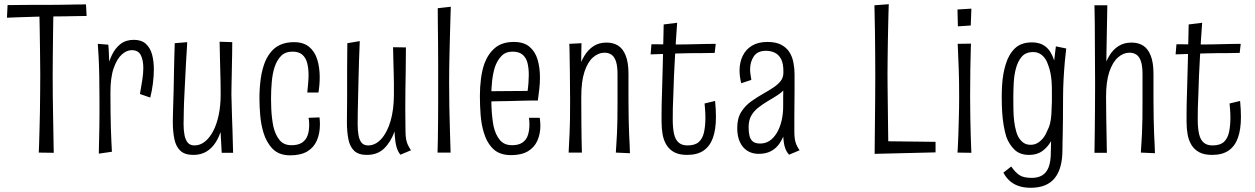

<svg xmlns="http://www.w3.org/2000/svg" viewBox="-20 -725 5956 911"><path d="M164 -1Q165 -11 165.5 -40Q166 -69 167.5 -109.5Q169 -150 169.5 -196Q170 -242 170.5 -288Q171 -334 171 -371Q171 -422 170 -477.5Q169 -533 168.5 -581Q168 -629 167 -659.5Q166 -690 166 -690L234 -688Q234 -688 233.5 -669.5Q233 -651 232.5 -618.5Q232 -586 231.5 -544.5Q231 -503 230.5 -456.5Q230 -410 230 -365Q230 -319 230.5 -268.5Q231 -218 232 -170.5Q233 -123 233.5 -84Q234 -45 234.5 -22.5Q235 0 235 0ZM13 -641 16 -701Q16 -701 35.5 -701Q55 -701 83 -701.5Q111 -702 139 -702Q167 -702 185 -702Q200 -702 224.5 -702Q249 -702 277.5 -702.5Q306 -703 331 -703.5Q356 -704 372 -704Q388 -704 388 -704L391 -649Q391 -649 376 -649Q361 -649 338 -648.5Q315 -648 288 -647.5Q261 -647 237 -647Q213 -647 198 -647Q183 -647 160 -646Q137 -645 112 -644.5Q87 -644 64.5 -643Q42 -642 27.5 -641.5Q13 -641 13 -641Z M644 -279Q650 -313 655 -344.5Q660 -376 660 -402Q660 -440 648 -463.5Q636 -487 605 -487Q581 -487 558 -466.5Q535 -446 519.5 -402Q504 -358 504 -286L470 -247Q471 -276 474 -314.5Q477 -353 486 -391.5Q495 -430 510.5 -463Q526 -496 551.5 -516Q577 -536 615 -536Q651 -536 672 -517Q693 -498 701.5 -466.5Q710 -435 710 -396Q710 -364 705.5 -329Q701 -294 693 -262ZM449 4Q449 -12 449.5 -32.5Q450 -53 450.5 -76.5Q451 -100 451.5 -127Q452 -154 452 -184Q452 -214 452 -247Q452 -311 451 -363Q450 -415 448 -454Q446 -493 444 -517L494 -513Q496 -492 497 -461Q498 -430 500 -387Q502 -344 504 -286Q504 -238 504.5 -196Q505 -154 506 -118Q507 -82 508.5 -53.5Q510 -25 511 -5Z M897 10Q857 10 836 -9.5Q815 -29 807.5 -64.5Q800 -100 800 -146Q800 -156 800.5 -179Q801 -202 802 -234Q803 -266 804 -301Q805 -344 805.5 -382Q806 -420 807 -450Q808 -480 808.5 -498.5Q809 -517 809 -520L868 -525Q868 -509 866 -483.5Q864 -458 862.5 -426Q861 -394 859 -357Q857 -320 855 -277Q854 -255 853 -234Q852 -213 852 -194.5Q852 -176 851.5 -161.5Q851 -147 851 -136Q851 -107 855.5 -84Q860 -61 871 -48Q882 -35 903 -35Q929 -35 951.5 -52.5Q974 -70 991 -102Q1008 -134 1017.5 -178.5Q1027 -223 1027 -277L1052 -287Q1052 -240 1047 -196Q1042 -152 1031.5 -114.5Q1021 -77 1003 -49Q985 -21 959 -5.5Q933 10 897 10ZM1032 0 1026 -109Q1027 -151 1027 -193Q1027 -235 1027 -277Q1027 -306 1026.5 -335.5Q1026 -365 1025 -395Q1024 -425 1023.5 -457.5Q1023 -490 1022 -527L1082 -525Q1082 -500 1081.5 -473Q1081 -446 1080.5 -419Q1080 -392 1079.5 -366.5Q1079 -341 1078.5 -317.5Q1078 -294 1078 -276Q1079 -248 1079.5 -220.5Q1080 -193 1081 -165.5Q1082 -138 1083 -110.5Q1084 -83 1084.5 -55.5Q1085 -28 1086 0Z M1357 12Q1304 12 1274 -18.5Q1244 -49 1230 -96Q1219 -132 1215 -174.5Q1211 -217 1211 -259Q1211 -309 1217.5 -354Q1224 -399 1239 -435Q1251 -462 1269 -482.5Q1287 -503 1313.5 -514Q1340 -525 1375 -525Q1420 -525 1447 -502.5Q1474 -480 1485.5 -442Q1497 -404 1497 -359Q1497 -341 1495.5 -322.5Q1494 -304 1491 -286H1438Q1440 -308 1442 -329Q1444 -350 1444 -369Q1444 -401 1437.5 -426Q1431 -451 1414.5 -465.5Q1398 -480 1368 -480Q1334 -480 1314 -460Q1294 -440 1283 -407Q1273 -376 1269.5 -336.5Q1266 -297 1266 -257Q1266 -234 1267 -211Q1268 -188 1270.5 -166.5Q1273 -145 1277 -125Q1286 -86 1306 -61Q1326 -36 1363 -36Q1395 -36 1413.5 -48.5Q1432 -61 1439.5 -82.5Q1447 -104 1447 -131Q1447 -139 1446.5 -148Q1446 -157 1444 -166L1496 -168Q1497 -159 1497.5 -151Q1498 -143 1498 -135Q1498 -92 1483.5 -58.5Q1469 -25 1438 -6.5Q1407 12 1357 12Z M1721 10Q1681 10 1660.5 -9.5Q1640 -29 1633 -64.5Q1626 -100 1626 -146Q1626 -169 1626.5 -198.5Q1627 -228 1627 -260.5Q1627 -293 1627 -326.5Q1627 -360 1627 -394Q1627 -428 1627.5 -460Q1628 -492 1628 -520L1687 -530Q1685 -485 1683.5 -437.5Q1682 -390 1681 -345Q1680 -300 1679 -260.5Q1678 -221 1677.5 -189Q1677 -157 1677 -136Q1677 -107 1681 -84Q1685 -61 1695.5 -48Q1706 -35 1727 -35Q1761 -35 1789 -65.5Q1817 -96 1833 -150.5Q1849 -205 1849 -277Q1849 -306 1849 -331Q1849 -356 1848 -381.5Q1847 -407 1846.5 -435.5Q1846 -464 1845 -501L1906 -500Q1906 -437 1905 -387Q1904 -337 1903.5 -292.5Q1903 -248 1903 -202.5Q1903 -157 1904 -103Q1904 -80 1907 -64Q1910 -48 1916 -36Q1922 -24 1930 -12L1880 9Q1867 -6 1860.5 -31Q1854 -56 1852 -101Q1834 -51 1802.5 -20.5Q1771 10 1721 10Z M2056 -1Q2057 -24 2057.5 -61Q2058 -98 2058.5 -143Q2059 -188 2059 -237Q2059 -286 2059 -333Q2059 -372 2059 -419.5Q2059 -467 2058.5 -515Q2058 -563 2057.5 -607.5Q2057 -652 2057 -686L2119 -693Q2118 -665 2117 -630.5Q2116 -596 2115 -557.5Q2114 -519 2113 -479.5Q2112 -440 2111.5 -402.5Q2111 -365 2111 -333Q2111 -281 2112 -219Q2113 -157 2115 -99.5Q2117 -42 2118 -1Z M2405 11Q2350 11 2319.5 -19Q2289 -49 2275 -98Q2264 -135 2260.5 -179Q2257 -223 2257 -270Q2257 -312 2262 -351Q2267 -390 2278 -422Q2295 -469 2328.5 -497.5Q2362 -526 2418 -526Q2465 -526 2492 -503.5Q2519 -481 2530.5 -443Q2542 -405 2542 -357Q2542 -331 2539 -303.5Q2536 -276 2532 -248L2483 -291Q2486 -312 2487.5 -332.5Q2489 -353 2489 -370Q2489 -403 2482.5 -427.5Q2476 -452 2459 -466Q2442 -480 2412 -480Q2379 -480 2359 -459Q2339 -438 2328 -406Q2319 -377 2315 -341Q2311 -305 2311 -269Q2311 -244 2312 -218.5Q2313 -193 2315.5 -170Q2318 -147 2322 -126Q2331 -86 2351.5 -61Q2372 -36 2410 -36Q2441 -36 2459.5 -49Q2478 -62 2485 -84.5Q2492 -107 2492 -133Q2492 -141 2491.5 -149.5Q2491 -158 2490 -166H2541Q2542 -157 2543 -148Q2544 -139 2544 -130Q2544 -89 2529.5 -57Q2515 -25 2484.5 -7Q2454 11 2405 11ZM2280 -242 2279 -292 2532 -294V-248Q2521 -248 2500 -248Q2479 -248 2452 -247Q2425 -246 2394.5 -245.5Q2364 -245 2334.5 -244.5Q2305 -244 2280 -242Z M2969 2 2902 -1Q2903 -18 2904.5 -41Q2906 -64 2907.5 -93Q2909 -122 2909.5 -159Q2910 -196 2910 -240Q2910 -260 2910 -282.5Q2910 -305 2910 -328Q2910 -351 2910 -373Q2910 -410 2903 -432.5Q2896 -455 2882 -465Q2868 -475 2848 -475Q2819 -475 2793.5 -452.5Q2768 -430 2753 -384Q2738 -338 2738 -265L2705 -230Q2705 -271 2709.5 -312.5Q2714 -354 2724 -391.5Q2734 -429 2752 -459Q2770 -489 2796 -506Q2822 -523 2858 -523Q2890 -523 2913 -508.5Q2936 -494 2949 -461Q2962 -428 2962 -375Q2962 -342 2962 -323.5Q2962 -305 2962 -289Q2962 -273 2962 -245Q2962 -195 2963 -157Q2964 -119 2965 -90.5Q2966 -62 2967.5 -39.5Q2969 -17 2969 2ZM2678 -1Q2679 -21 2680 -42.5Q2681 -64 2682.5 -92Q2684 -120 2684.5 -157Q2685 -194 2685 -247Q2685 -318 2684 -377.5Q2683 -437 2682.5 -474.5Q2682 -512 2681 -517L2739 -520Q2739 -500 2738 -461.5Q2737 -423 2737 -373Q2737 -323 2738 -265Q2738 -192 2738.5 -143Q2739 -94 2739.5 -61Q2740 -28 2741 -1Z M3240 10Q3203 10 3179.5 -2.5Q3156 -15 3142.5 -37Q3129 -59 3124 -87Q3119 -115 3119 -147Q3119 -164 3119 -185.5Q3119 -207 3119.5 -232Q3120 -257 3121 -283Q3122 -319 3123 -356Q3124 -393 3125 -429Q3126 -465 3126.5 -498Q3127 -531 3128 -559.5Q3129 -588 3129 -609L3193 -617Q3190 -579 3187.5 -538Q3185 -497 3182.5 -453.5Q3180 -410 3178 -366.5Q3176 -323 3175 -280Q3173 -243 3172.5 -212Q3172 -181 3172 -158Q3172 -118 3178 -90.5Q3184 -63 3199.5 -49Q3215 -35 3242 -35Q3278 -35 3296 -51.5Q3314 -68 3320.5 -98Q3327 -128 3327 -168Q3327 -178 3326.5 -188.5Q3326 -199 3325 -210.5Q3324 -222 3323 -234L3373 -246Q3375 -226 3376 -207Q3377 -188 3377 -170Q3377 -112 3363 -72Q3349 -32 3319 -11Q3289 10 3240 10ZM3067 -467 3071 -515Q3073 -515 3090 -515Q3107 -515 3130 -514.5Q3153 -514 3174 -514Q3195 -514 3205 -514Q3221 -514 3242.5 -514.5Q3264 -515 3288 -515.5Q3312 -516 3335 -516.5Q3358 -517 3376 -517L3371 -474Q3360 -474 3344.5 -473.5Q3329 -473 3312.5 -473Q3296 -473 3279 -473Q3262 -473 3247 -472.5Q3232 -472 3221 -472Q3197 -472 3167.5 -470.5Q3138 -469 3112 -468.5Q3086 -468 3067 -467Z M3724 9Q3713 -3 3707 -18Q3701 -33 3698.5 -53Q3696 -73 3695.5 -97.5Q3695 -122 3695.5 -153Q3696 -184 3696 -221Q3696 -241 3696 -261Q3696 -281 3696.5 -300.5Q3697 -320 3697 -340Q3697 -360 3697 -380Q3698 -422 3686.5 -444Q3675 -466 3656 -475Q3637 -484 3615 -484Q3574 -484 3556.5 -457.5Q3539 -431 3539 -395Q3539 -384 3541 -371.5Q3543 -359 3545 -346L3497 -330Q3493 -346 3491 -361Q3489 -376 3489 -390Q3489 -429 3504 -460Q3519 -491 3548.5 -508.5Q3578 -526 3621 -526Q3661 -526 3686 -513Q3711 -500 3725 -478.5Q3739 -457 3744.5 -429Q3750 -401 3750 -373Q3750 -331 3750 -298.5Q3750 -266 3749.5 -236.5Q3749 -207 3749 -174.5Q3749 -142 3749 -102Q3749 -68 3755 -49Q3761 -30 3774 -12ZM3580 5Q3549 5 3526 -9.5Q3503 -24 3490.5 -51.5Q3478 -79 3478 -117Q3478 -164 3497 -194Q3516 -224 3545 -244.5Q3574 -265 3604 -282Q3629 -296 3650 -310Q3671 -324 3684 -340.5Q3697 -357 3697 -380L3727 -371Q3727 -337 3711.5 -314Q3696 -291 3671.5 -275Q3647 -259 3621 -244Q3598 -230 3577.5 -214Q3557 -198 3544.5 -176Q3532 -154 3532 -121Q3532 -97 3536.5 -79.5Q3541 -62 3553 -53Q3565 -44 3587 -44Q3612 -44 3631.5 -57Q3651 -70 3665.5 -94Q3680 -118 3688 -150.5Q3696 -183 3696 -221L3725 -276Q3725 -225 3720.5 -182Q3716 -139 3706 -104.5Q3696 -70 3679.5 -45.5Q3663 -21 3638.5 -8Q3614 5 3580 5Z M4130 5Q4130 -18 4130.5 -59Q4131 -100 4131.5 -152.5Q4132 -205 4132.5 -261.5Q4133 -318 4133 -371Q4133 -424 4132.5 -476Q4132 -528 4131.5 -573Q4131 -618 4130 -651.5Q4129 -685 4129 -700L4197 -705Q4196 -688 4195.5 -658Q4195 -628 4194 -591Q4193 -554 4192.5 -514.5Q4192 -475 4191.5 -438Q4191 -401 4191 -372Q4191 -343 4191.5 -304Q4192 -265 4192.5 -222Q4193 -179 4193.5 -137Q4194 -95 4194.5 -60.5Q4195 -26 4195 -4ZM4130 5 4171 -55 4419 -52V-2Z M4589 0 4523 -1Q4523 -1 4524.5 -22Q4526 -43 4527 -79.5Q4528 -116 4529.5 -164Q4531 -212 4531 -267Q4531 -340 4529 -396.5Q4527 -453 4525.5 -485Q4524 -517 4524 -517L4587 -518Q4587 -518 4586 -485Q4585 -452 4584 -395Q4583 -338 4583 -266Q4583 -212 4584 -164Q4585 -116 4586 -79Q4587 -42 4588 -21Q4589 0 4589 0ZM4586 -604 4525 -600 4523 -680 4589 -684Z M4870 166Q4836 166 4810.5 156.5Q4785 147 4768 130.5Q4751 114 4741 94L4778 65Q4796 91 4815.5 105Q4835 119 4876 119Q4905 119 4925 107Q4945 95 4955.5 68.5Q4966 42 4966 -3Q4966 -14 4966.5 -27Q4967 -40 4967 -55Q4951 -27 4926 -8.5Q4901 10 4863 10Q4820 10 4794.5 -14Q4769 -38 4755 -75Q4747 -101 4742 -131Q4737 -161 4735 -194.5Q4733 -228 4733 -262Q4733 -290 4734.5 -318Q4736 -346 4740.5 -372Q4745 -398 4752 -420Q4766 -467 4795.5 -495.5Q4825 -524 4877 -524Q4915 -524 4941 -504Q4967 -484 4982 -438Q4984 -457 4986 -473Q4988 -489 4990 -505L5039 -495Q5036 -472 5032.5 -433.5Q5029 -395 5026.5 -350Q5024 -305 5024 -258Q5024 -201 5023.5 -161Q5023 -121 5022.5 -93.5Q5022 -66 5021.5 -47Q5021 -28 5021 -13Q5021 30 5012 63.5Q5003 97 4984.5 120Q4966 143 4937.5 154.5Q4909 166 4870 166ZM4870 -38Q4888 -38 4902 -46Q4916 -54 4927.5 -67.5Q4939 -81 4946 -98Q4958 -121 4962.5 -140Q4967 -159 4968.5 -182.5Q4970 -206 4971 -243Q4971 -272 4971 -295.5Q4971 -319 4969.5 -339Q4968 -359 4964.5 -377Q4961 -395 4955 -412Q4949 -432 4939 -446.5Q4929 -461 4915 -469.5Q4901 -478 4882 -478Q4847 -478 4828 -456Q4809 -434 4800 -399Q4792 -369 4790 -333Q4788 -297 4788 -260Q4788 -232 4788.5 -203.5Q4789 -175 4792 -150Q4795 -125 4801 -104Q4806 -84 4815.5 -69.5Q4825 -55 4838 -46.5Q4851 -38 4870 -38Z M5173 0Q5173 0 5173.5 -30Q5174 -60 5174.5 -108.5Q5175 -157 5175.5 -214Q5176 -271 5176 -326Q5176 -370 5175.5 -420Q5175 -470 5175 -519.5Q5175 -569 5174.5 -610Q5174 -651 5173.5 -675.5Q5173 -700 5173 -700H5234Q5234 -700 5233.5 -669Q5233 -638 5232 -588Q5231 -538 5230 -479.5Q5229 -421 5228.5 -364.5Q5228 -308 5228 -265Q5228 -211 5229 -163Q5230 -115 5230.5 -78.5Q5231 -42 5231.5 -21Q5232 0 5232 0ZM5460 2 5393 -1Q5394 -18 5395.5 -40.5Q5397 -63 5398.5 -92.5Q5400 -122 5400.5 -160Q5401 -198 5401 -246Q5401 -267 5401 -287.5Q5401 -308 5401 -329.5Q5401 -351 5401 -373Q5401 -410 5394 -432.5Q5387 -455 5373 -465Q5359 -475 5339 -475Q5310 -475 5284.5 -452.5Q5259 -430 5243.5 -384Q5228 -338 5228 -265L5195 -230Q5195 -271 5199.5 -312.5Q5204 -354 5214.5 -391.5Q5225 -429 5242.5 -459Q5260 -489 5286.5 -506Q5313 -523 5349 -523Q5381 -523 5404 -508.5Q5427 -494 5440 -461Q5453 -428 5453 -375Q5453 -342 5453 -325Q5453 -308 5453 -293.5Q5453 -279 5453 -251Q5453 -198 5454 -158.5Q5455 -119 5456 -90Q5457 -61 5458.5 -39Q5460 -17 5460 2Z M5731 10Q5694 10 5670.5 -2.5Q5647 -15 5633.5 -37Q5620 -59 5615 -87Q5610 -115 5610 -147Q5610 -164 5610 -185.5Q5610 -207 5610.5 -232Q5611 -257 5612 -283Q5613 -319 5614 -356Q5615 -393 5616 -429Q5617 -465 5617.5 -498Q5618 -531 5619 -559.5Q5620 -588 5620 -609L5684 -617Q5681 -579 5678.5 -538Q5676 -497 5673.5 -453.5Q5671 -410 5669 -366.5Q5667 -323 5666 -280Q5664 -243 5663.5 -212Q5663 -181 5663 -158Q5663 -118 5669 -90.5Q5675 -63 5690.5 -49Q5706 -35 5733 -35Q5769 -35 5787 -51.5Q5805 -68 5811.5 -98Q5818 -128 5818 -168Q5818 -178 5817.5 -188.5Q5817 -199 5816 -210.5Q5815 -222 5814 -234L5864 -246Q5866 -226 5867 -207Q5868 -188 5868 -170Q5868 -112 5854 -72Q5840 -32 5810 -11Q5780 10 5731 10ZM5558 -467 5562 -515Q5564 -515 5581 -515Q5598 -515 5621 -514.5Q5644 -514 5665 -514Q5686 -514 5696 -514Q5712 -514 5733.5 -514.5Q5755 -515 5779 -515.5Q5803 -516 5826 -516.5Q5849 -517 5867 -517L5862 -474Q5851 -474 5835.5 -473.5Q5820 -473 5803.5 -473Q5787 -473 5770 -473Q5753 -473 5738 -472.5Q5723 -472 5712 -472Q5688 -472 5658.5 -470.5Q5629 -469 5603 -468.5Q5577 -468 5558 -467Z"/></svg>

Font: Truculenta Light
Style: Regular
Weight: 300
Version: Version 1.002